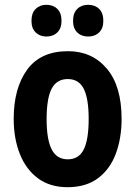

<svg xmlns="http://www.w3.org/2000/svg" viewBox="-20 -769 564 799"><path d="M486 -274Q486 -194 462 -129.5Q438 -65 388 -27.5Q338 10 261 10Q188 10 138 -27Q88 -64 62.5 -128.5Q37 -193 37 -274Q37 -402 93 -479Q149 -556 263 -556Q363 -556 424.5 -483.5Q486 -411 486 -274ZM174 -273Q174 -189 195 -147.5Q216 -106 262 -106Q308 -106 328.5 -147Q349 -188 349 -274Q349 -359 328.5 -399.5Q308 -440 262 -440Q216 -440 195 -400Q174 -360 174 -273ZM111 -682Q111 -715 128.5 -732Q146 -749 173 -749Q201 -749 218.5 -732Q236 -715 236 -682Q236 -651 218.5 -634Q201 -617 173 -617Q146 -617 128.5 -634Q111 -651 111 -682ZM284 -682Q284 -715 301.5 -732Q319 -749 347 -749Q375 -749 392.5 -732Q410 -715 410 -682Q410 -651 392.5 -634Q375 -617 347 -617Q319 -617 301.5 -634Q284 -651 284 -682Z"/></svg>

Font: Noto Sans Sinhala UI Condensed
Style: Bold
Weight: 700
Width: 3
Designer: Jelle Bosma - Monotype Design Team
Foundry: Monotype Imaging Inc.
Version: Version 2.006; ttfautohint (v1.8.4.7-5d5b)